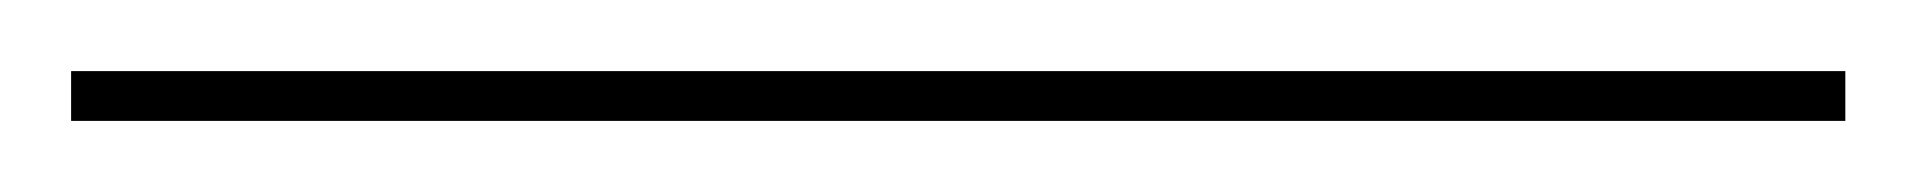

<svg xmlns="http://www.w3.org/2000/svg" viewBox="-20 77 539 54"><path d="M499 97V111H0V97Z"/></svg>

Font: Kantumruy Pro Thin
Style: Regular
Weight: 250
Version: Version 1.002